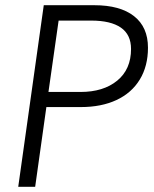

<svg xmlns="http://www.w3.org/2000/svg" viewBox="-20 -717 590 737"><path d="M50 0 148 -697H342Q441 -697 494.5 -655Q548 -613 548 -534Q548 -463 516.5 -411.5Q485 -360 427 -333Q369 -306 290 -306H158L115 0ZM166 -364H289Q377 -364 430 -407.5Q483 -451 483 -529Q483 -584 444 -611Q405 -638 330 -638H205Z"/></svg>

Font: Hanken Grotesk Light
Style: Italic
Weight: 300
Italic angle: -8°
Designer: Alfredo Marco Pradil
Foundry: Hanken Design Co.
Version: Version 3.013